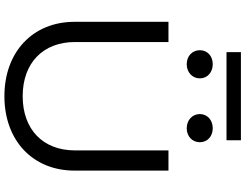

<svg xmlns="http://www.w3.org/2000/svg" viewBox="-144 -984 1140 893"><g transform="rotate(90 426.5 -537.0)"><path d="M175 -750H81V-313C81 -119 221 13 427 13C633 13 773 -119 773 -313V-750H679V-315C679 -167 582 -72 427 -72C272 -72 175 -167 175 -315ZM278 -835C316 -835 344 -861 344 -896C344 -931 316 -956 278 -956C240 -956 213 -931 213 -896C213 -861 240 -835 278 -835ZM576 -835C614 -835 641 -861 641 -896C641 -931 614 -956 576 -956C538 -956 510 -931 510 -896C510 -861 538 -835 576 -835ZM632 -1020V-1087H222V-1020Z"/></g></svg>

Font: Bounded Light
Style: Regular
Weight: 300
Designer: Vlad Churkin
Version: Version 3.0